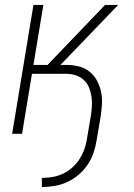

<svg xmlns="http://www.w3.org/2000/svg" viewBox="-20 -540 540 775"><path d="M149 215V178Q170 178 191.5 174.5Q213 171 233.5 161.5Q254 152 271.5 136.5Q289 121 301 102Q313 83 320.5 62.5Q328 42 331 20L347 -74Q350 -94 351 -113.5Q352 -133 349 -152Q346 -171 338.5 -188.5Q331 -206 317.5 -218Q304 -230 286 -236Q268 -242 248 -242H109L69 0H29L115 -520H155L115 -278H172L404 -520H457L224 -278H248Q274 -278 298 -272Q322 -266 341 -251Q360 -236 371.5 -214.5Q383 -193 388 -169Q393 -145 391.5 -119.5Q390 -94 386 -68L370 26Q366 52 357.5 77Q349 102 333.5 125Q318 148 296.5 166Q275 184 251 195Q227 206 200.5 210.5Q174 215 149 215Z"/></svg>

Font: Iosevka Extralight
Style: Italic
Weight: 200
Italic angle: -9°
Monospace: yes
Designer: Belleve Invis
Foundry: Belleve Invis
Version: Version 32.5.0; ttfautohint (v1.8.4)